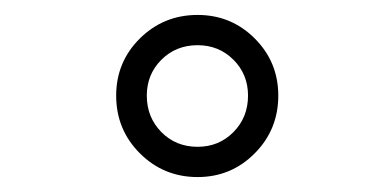

<svg xmlns="http://www.w3.org/2000/svg" viewBox="-20 -772 515 257"><path d="M244.5 -535Q199 -535 167.2 -566.8Q135.5 -598.5 135.5 -644Q135.5 -689 167.2 -720.5Q199 -752 244.5 -752Q289.5 -752 321 -720.5Q352.5 -689 352.5 -644Q352.5 -598.5 321 -566.8Q289.5 -535 244.5 -535ZM244.5 -575.5Q273 -575.5 292.5 -595.2Q312 -615 312 -644Q312 -672.5 292.5 -692Q273 -711.5 244.5 -711.5Q215.5 -711.5 196 -692Q176.5 -672.5 176.5 -644Q176.5 -615 196 -595.2Q215.5 -575.5 244.5 -575.5Z"/></svg>

Font: Trispace SemiCondensed ExtraLight
Style: Regular
Weight: 200
Width: 4
Designer: Tyler Finck
Foundry: Etcetera Type Company
Version: Version 1.210; ttfautohint (v1.8.3)